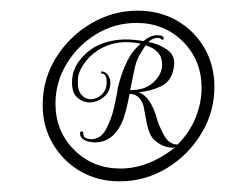

<svg xmlns="http://www.w3.org/2000/svg" viewBox="-20 -687 422 360"><path d="M204 -347Q163 -347 130.5 -366Q98 -385 79 -417.5Q60 -450 60 -490Q60 -538 84.5 -578Q109 -618 150 -642.5Q191 -667 238 -667Q279 -667 311.5 -648.5Q344 -630 363 -597.5Q382 -565 382 -524Q382 -477 357.5 -436.5Q333 -396 292.5 -371.5Q252 -347 204 -347ZM206 -371Q258 -371 309 -411Q308 -411 307 -410.5Q306 -410 304 -410Q297 -410 288 -413Q281 -415 270.5 -423.5Q260 -432 255 -457L249 -489Q245 -501 238 -506Q231 -511 223 -511Q215 -469 207 -454Q190 -420 158 -420Q148 -420 139 -424Q130 -428 130 -438Q130 -440 133 -440.5Q136 -441 136 -438Q136 -430 141.5 -428Q147 -426 151 -426Q169 -426 179 -445Q189 -464 194 -486Q196 -496 198 -505Q200 -514 201 -523Q208 -551 218 -571.5Q228 -592 244 -605Q229 -608 216 -608Q193 -608 171 -597Q152 -587 139 -569.5Q126 -552 126 -537Q125 -518 132.5 -509.5Q140 -501 150 -501Q161 -501 170 -509Q179 -517 180 -530V-533Q180 -549 171 -549Q170 -549 169.5 -551Q169 -553 171 -553Q177 -553 182 -546.5Q187 -540 187 -532Q187 -515 174.5 -505Q162 -495 148 -495Q135 -495 125 -504Q115 -513 115 -532Q115 -557 131 -576Q147 -595 166 -603Q189 -613 216 -613Q231 -613 249 -610Q262 -621 275 -621Q287 -621 287 -615Q287 -613 285.5 -612.5Q284 -612 283 -613Q280 -616 276 -616Q266 -616 258 -608Q275 -606 292.5 -594.5Q310 -583 306 -561Q302 -535 282.5 -525.5Q263 -516 240 -514Q263 -506 275 -462Q280 -446 289 -431Q298 -416 313 -416Q336 -439 347 -467Q358 -495 358 -522Q358 -574 323 -609Q288 -644 236 -644Q195 -644 160.5 -623Q126 -602 105 -567.5Q84 -533 84 -493Q84 -441 119 -406Q154 -371 206 -371ZM224 -518Q229 -518 234 -518.5Q239 -519 243 -520Q259 -523 271.5 -536.5Q284 -550 284 -566Q284 -593 253 -602Q247 -593 241.5 -583.5Q236 -574 233 -561Z"/></svg>

Font: Updock
Style: Regular
Weight: 400
Designer: Robert E. Leuschke
Foundry: Robert E. Leuschke
Version: Version 1.010; ttfautohint (v1.8.4.7-5d5b)